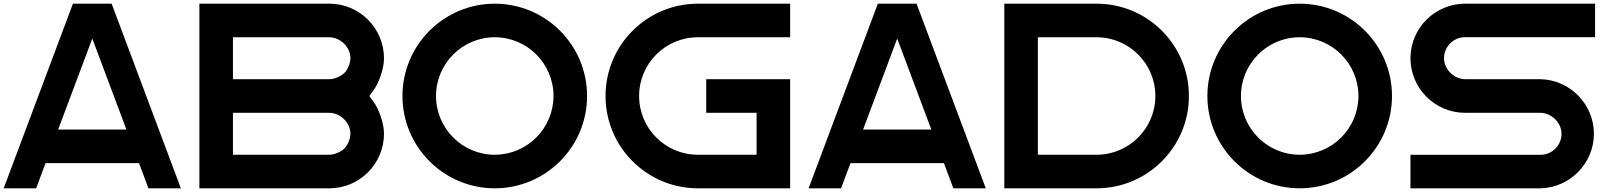

<svg xmlns="http://www.w3.org/2000/svg" viewBox="-20 -820 8760 1040"><path d="M375 -800 0 200H175.7L226.8 63.6H732.9L784 200H959.7L584.7 -800ZM664.7 -118.2H295L479.9 -611.2Z M1764.6 -800H1060V200H1764.6C1927.5 199.8 2059.8 67.5 2060 -95.4C2060 -95.6 2060 -95.8 2060 -96C2060 -150.1 2033.6 -229 2001 -272.2L1980.4 -300L2001 -327.8C2033.6 -371 2060 -449.9 2060 -504C2060 -504.2 2060 -504.4 2060 -504.6C2059.8 -667.5 1927.5 -799.8 1764.6 -800ZM1848.6 -19C1829.9 1.5 1792.3 18.1 1764.6 18.2H1241.8V-209H1761.7C1761.9 -209 1762.2 -209 1762.5 -209C1819.4 -209 1871 -163.1 1877.6 -106.5C1877.9 -103.5 1878.2 -98.6 1878.2 -95.6C1878.2 -71.3 1864.9 -37 1848.6 -19ZM1848.6 -428.1C1829.9 -407.6 1792.3 -391 1764.6 -391H1241.8V-618.2H1761.7C1761.8 -618.2 1762.1 -618.2 1762.3 -618.2C1819.4 -618.2 1871 -572.2 1877.6 -515.6C1877.9 -512.6 1878.2 -507.7 1878.2 -504.7C1878.2 -480.4 1864.9 -446.1 1848.6 -428.1Z M2660 -800C2384 -800 2160 -576 2160 -300C2160 -24 2384 200 2660 200C2936 200 3160 -24 3160 -300C3160 -576 2936 -800 2660 -800ZM2660 18.2C2484.4 18.2 2341.8 -124.4 2341.8 -300C2341.8 -475.6 2484.4 -618.2 2660 -618.2C2835.6 -618.2 2978.2 -475.6 2978.2 -300C2978 -124.6 2835.4 18 2660 18.2Z M3760 -618.2H4260V-800H3760C3484 -800 3260 -576 3260 -300C3260 -24 3484 200 3760 200H4260V-391H3805.4V-209H4078.2V18.2H3760C3584.4 18.2 3441.8 -124.4 3441.8 -300C3441.8 -475.6 3584.4 -618.2 3760 -618.2Z M4735 -800 4360 200H4535.7L4586.8 63.6H5092.9L5144 200H5319.7L4944.7 -800ZM5024.7 -118.2H4655L4839.9 -611.2Z M5920 -800H5420V200H5920C6196 200 6420 -24 6420 -300C6420 -576 6196 -800 5920 -800ZM5920 18.2H5601.8V-618.2H5920C6095.6 -618.2 6238.2 -475.6 6238.2 -300C6238.2 -124.4 6095.6 18.2 5920 18.2Z M7020 -800C6744 -800 6520 -576 6520 -300C6520 -24 6744 200 7020 200C7296 200 7520 -24 7520 -300C7520 -576 7296 -800 7020 -800ZM7020 18.2C6844.4 18.2 6701.8 -124.4 6701.8 -300C6701.8 -475.6 6844.4 -618.2 7020 -618.2C7195.6 -618.2 7338.2 -475.6 7338.2 -300C7338 -124.6 7195.4 18 7020 18.2Z M7620 -504.6C7620.2 -341.7 7752.5 -209.3 7915.4 -209H8321.7C8321.9 -209 8322.2 -209 8322.5 -209C8379.4 -209 8431 -163.1 8437.6 -106.5C8437.9 -103.4 8438.2 -98.4 8438.2 -95.3C8438.2 -32.6 8387.3 18.4 8324.6 18.5H7620V200H8324.6C8484.2 196.5 8613.7 64.2 8613.7 -95.5C8613.7 -255.1 8484.2 -387.5 8324.6 -391H7918.3C7918.1 -391 7917.8 -391 7917.5 -391C7860.6 -391 7809 -436.9 7802.4 -493.5C7802.1 -496.6 7801.8 -501.6 7801.8 -504.7C7801.8 -567.4 7852.7 -618.4 7915.4 -618.5H8620V-800H7915.4C7752.5 -799.8 7620.2 -667.5 7620 -504.6Z"/></svg>

Font: Kubos
Style: Light
Weight: 300
Version: Version 001.000